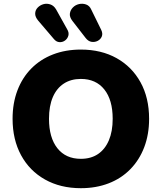

<svg xmlns="http://www.w3.org/2000/svg" viewBox="-20 -976 847 1007"><path d="M404 11Q297 11 216 -34.5Q135 -80 90.5 -162Q46 -244 46 -353Q46 -435 71.5 -502Q97 -569 144.5 -617Q192 -665 258 -690.5Q324 -716 404 -716Q511 -716 591.5 -671Q672 -626 717 -544.5Q762 -463 762 -353Q762 -271 736.5 -204Q711 -137 663.5 -88.5Q616 -40 550 -14.5Q484 11 404 11ZM404 -143Q457 -143 494 -168Q531 -193 551 -240Q571 -287 571 -353Q571 -452 527 -507Q483 -562 404 -562Q352 -562 314.5 -537.5Q277 -513 257 -466.5Q237 -420 237 -353Q237 -254 281 -198.5Q325 -143 404 -143ZM429 -777 360 -866Q344 -887 346.5 -905Q349 -923 362 -936.5Q375 -950 394 -954.5Q413 -959 431.5 -952.5Q450 -946 459 -925L511 -819Q520 -800 514 -785Q508 -770 493 -762Q478 -754 460.5 -756.5Q443 -759 429 -777ZM262 -772 181 -867Q164 -887 164.5 -905Q165 -923 177.5 -936Q190 -949 207.5 -954Q225 -959 243.5 -953Q262 -947 274 -927L332 -823Q343 -805 338.5 -789Q334 -773 321 -763.5Q308 -754 291.5 -755Q275 -756 262 -772Z"/></svg>

Font: Nunito ExtraLight Black
Style: Regular
Weight: 900
Version: Version 3.602